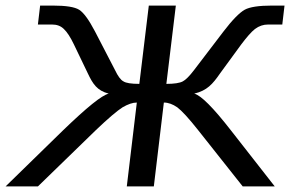

<svg xmlns="http://www.w3.org/2000/svg" viewBox="-63 -669 1041 689"><path d="M437 -368C408 -368 389 -371 380 -377C370 -382 360 -396 350 -417L278 -556C256 -598 237 -624 221 -634C205 -644 174 -649 126 -649H81L73 -581H124C141 -581 155 -576 166 -565C178 -554 190 -535 202 -510L252 -406C270 -368 285 -344 327 -333C302 -327 248 -283 164 -202L-43 0H73L281 -202C326 -245 358 -272 377 -284C396 -295 413 -301 428 -301L392 0H489L525 -301C541 -301 557 -295 573 -284C589 -272 614 -245 648 -202L808 0H923L765 -202C702 -283 658 -327 634 -333C680 -344 700 -367 727 -406L803 -510C822 -535 838 -554 852 -565C867 -576 882 -581 899 -581H950L958 -649H913C866 -649 833 -644 815 -634C797 -624 771 -598 739 -556L633 -417C617 -396 603 -382 593 -377C582 -371 562 -368 534 -368L568 -649H471Z"/></svg>

Font: Gamestation Display
Style: Italic
Weight: 400
Designer: Jonas Hecksher
Foundry: Jonas Hecksher, Playtypeª, e-types AS
Version: Version 1.003